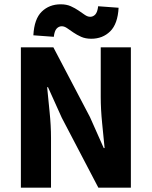

<svg xmlns="http://www.w3.org/2000/svg" viewBox="-20 -872 705 892"><path d="M77 0V-652H228L398 -328L462 -184H466Q461 -236 454.5 -300Q448 -364 448 -422V-652H588V0H437L267 -325L203 -467H199Q204 -413 210.5 -351Q217 -289 217 -231V0ZM404 -692Q377 -692 357 -701Q337 -710 321 -721Q305 -732 292 -741Q279 -750 267 -750Q253 -750 243 -739Q233 -728 230 -701L135 -708Q139 -784 174 -818Q209 -852 262 -852Q289 -852 309 -843Q329 -834 345 -823Q361 -812 374 -803Q387 -794 399 -794Q413 -794 423 -805Q433 -816 436 -843L531 -836Q527 -761 492 -726.5Q457 -692 404 -692Z"/></svg>

Font: Font
Style: ¶
Weight: 700
Designer: Paul D. Hunt
Foundry: Adobe Systems Incorporated
Version: Version 3.000